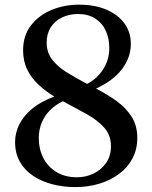

<svg xmlns="http://www.w3.org/2000/svg" viewBox="-20 -772 637 802"><path d="M294 9.5Q245 9.5 200 -2Q155 -13.5 119.5 -36.8Q84 -60 63.5 -95.5Q43 -131 43 -179Q43 -217.5 61.2 -253.5Q79.5 -289.5 116 -319.2Q152.5 -349 207 -368.5Q171.5 -390 141.8 -417.5Q112 -445 94.2 -480.5Q76.5 -516 76.5 -562Q76.5 -624 109.8 -666.5Q143 -709 196.2 -730.8Q249.5 -752.5 310 -752.5Q375.5 -752.5 424.2 -731.8Q473 -711 499.8 -674.2Q526.5 -637.5 526.5 -589Q526.5 -532 489.5 -483.2Q452.5 -434.5 381 -402Q429 -377.5 468 -349.2Q507 -321 530.2 -283.8Q553.5 -246.5 553.5 -196Q553.5 -148 533.2 -110Q513 -72 477 -45.2Q441 -18.5 394.2 -4.5Q347.5 9.5 294 9.5ZM301.5 -31.5Q339 -31.5 371.2 -47.2Q403.5 -63 423.5 -92Q443.5 -121 443.5 -161Q443.5 -207.5 415 -239.2Q386.5 -271 340.8 -296.2Q295 -321.5 243 -349Q211.5 -334.5 188.8 -311.5Q166 -288.5 154 -259Q142 -229.5 142 -196.5Q142 -148.5 161.5 -111.2Q181 -74 216.8 -52.8Q252.5 -31.5 301.5 -31.5ZM344 -421.5Q388 -445 412.2 -484.8Q436.5 -524.5 436.5 -571Q436.5 -613 421.2 -645Q406 -677 376.8 -695.2Q347.5 -713.5 306 -713.5Q269.5 -713.5 239.5 -699.2Q209.5 -685 192.2 -658.2Q175 -631.5 175 -594Q175 -553 197.5 -523.5Q220 -494 258.5 -470Q297 -446 344 -421.5Z"/></svg>

Font: Merriweather 72pt Medium
Style: Regular
Weight: 500
Version: Version 2.100